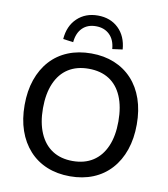

<svg xmlns="http://www.w3.org/2000/svg" viewBox="-99 -1020 974 1113"><g transform="rotate(10 387.5 -464.0)"><path d="M388 9Q313 9 252 -16Q191 -41 147.5 -89Q104 -137 81 -203.5Q58 -270 58 -353Q58 -436 81 -502.5Q104 -569 147 -616.5Q190 -664 251 -689Q312 -714 388 -714Q463 -714 524 -689Q585 -664 628.5 -617Q672 -570 695 -503.5Q718 -437 718 -354Q718 -271 695 -204Q672 -137 628.5 -89Q585 -41 524 -16Q463 9 388 9ZM388 -81Q458 -81 507.5 -113Q557 -145 583.5 -206Q610 -267 610 -353Q610 -439 584 -500Q558 -561 508.5 -592.5Q459 -624 388 -624Q318 -624 268.5 -592.5Q219 -561 192.5 -500Q166 -439 166 -353Q166 -268 192.5 -206.5Q219 -145 268.5 -113Q318 -81 388 -81ZM272 -760 212 -768Q218 -846 266 -891.5Q314 -937 387 -937Q461 -937 508.5 -891.5Q556 -846 562 -768L502 -760Q498 -814 467 -844Q436 -874 387 -874Q337 -874 307 -844Q277 -814 272 -760Z"/></g></svg>

Font: Nunito Sans 12pt ExtraLight 12pt SemiBold
Style: Regular
Weight: 600
Version: Version 3.101;gftools[0.9.27]